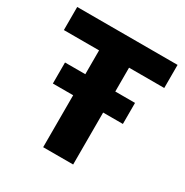

<svg xmlns="http://www.w3.org/2000/svg" viewBox="-151 -768 862 893"><g transform="rotate(30 280.5 -322.0)"><path d="M200 0V-279H91V-392H200V-520H11V-644H550V-520H361V-392H467V-279H361V0Z"/></g></svg>

Font: Kanit SemiBold
Style: Regular
Weight: 600
Designer: Katatrad Team
Foundry: CadsonDemak
Version: Version 2.000; ttfautohint (v1.8.3)